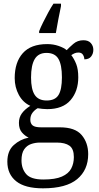

<svg xmlns="http://www.w3.org/2000/svg" viewBox="-20 -786 538 1045"><path d="M214 239Q116 239 68 200.5Q20 162 20 94Q20 35 55 3.5Q90 -28 136 -37Q116 -46 99.5 -65Q83 -84 83 -117Q83 -147 99 -169Q115 -191 145 -210Q105 -228 82.5 -269.5Q60 -311 60 -361Q60 -447 104 -496.5Q148 -546 237 -546Q270 -546 299 -536Q328 -526 343 -513Q356 -527 379 -547Q402 -567 434 -567Q461 -567 474.5 -551.5Q488 -536 488 -515Q488 -494 476 -478.5Q464 -463 439 -463Q439 -476 431.5 -488Q424 -500 407 -500Q395 -500 386 -496Q377 -492 368 -486Q384 -465 395 -437Q406 -409 406 -365Q406 -290 364 -241Q322 -192 237 -192Q225 -192 210 -193.5Q195 -195 185 -197Q169 -188 157 -172.5Q145 -157 145 -134Q145 -114 157.5 -103.5Q170 -93 204 -93H306Q389 -93 424.5 -51Q460 -9 460 53Q460 139 400 189Q340 239 214 239ZM234 -239Q280 -239 298.5 -269Q317 -299 317 -365Q317 -433 298 -465.5Q279 -498 233 -498Q189 -498 169 -464.5Q149 -431 149 -364Q149 -300 169 -269.5Q189 -239 234 -239ZM216 191Q281 191 317 175Q353 159 367.5 131.5Q382 104 382 69Q382 24 358 7Q334 -10 289 -10H197Q172 -10 149 -2Q126 6 111.5 27Q97 48 97 87Q97 132 122.5 161.5Q148 191 216 191ZM193 -616Q201 -637 214.5 -664Q228 -691 242.5 -718Q257 -745 271 -766H312V-753Q305 -720 297.5 -681Q290 -642 284 -606H193Z"/></svg>

Font: Noto Serif Tamil SemiCondensed
Style: Regular
Weight: 400
Width: 4
Designer: Indian Type Foundry, Tom Grace, and the Monotype Design Team
Foundry: Monotype Imaging Inc.
Version: Version 2.004; ttfautohint (v1.8.4.7-5d5b)